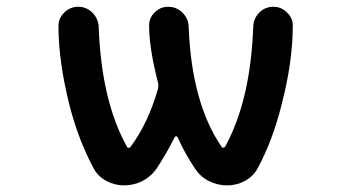

<svg xmlns="http://www.w3.org/2000/svg" viewBox="-20 -568 1040 569"><path d="M653.3 -18.6Q625 -18.6 599.6 -31.2Q574.2 -43.9 558.6 -67.4Q528.3 -112.3 505.9 -162.1Q504.9 -164.1 502 -164.1Q499 -164.1 498 -162.1Q473.6 -113.3 443.4 -67.4Q426.8 -43.9 401.4 -31.2Q376 -18.6 347.7 -18.6Q319.3 -18.6 294.4 -32.2Q269.5 -45.9 256.8 -70.3Q212.9 -152.3 186.5 -253.9Q153.3 -384.8 153.3 -491.2Q153.3 -513.7 169.9 -530.3Q187.5 -547.9 211.9 -547.9Q236.3 -547.9 253.9 -530.3Q271.5 -512.7 272.5 -488.3Q280.3 -269.5 356.4 -132.8Q357.4 -129.9 360.8 -129.9Q364.3 -129.9 366.2 -131.8Q418.9 -202.1 448.2 -304.7Q450.2 -313.5 448.2 -323.2Q421.9 -425.8 421.9 -492.2Q421.9 -514.6 437.5 -530.3Q454.1 -547.9 478.5 -547.9Q502.9 -547.9 520.5 -530.8Q538.1 -513.7 539.1 -488.3Q547.9 -262.7 636.7 -132.8Q638.7 -129.9 642.1 -130.4Q645.5 -130.9 647.5 -133.8Q722.7 -271.5 730.5 -489.3Q731.4 -513.7 748.5 -530.8Q765.6 -547.9 790 -547.9Q814.5 -547.9 831.1 -530.3Q847.7 -514.6 847.7 -492.2Q847.7 -383.8 813.5 -253.9Q788.1 -152.3 744.1 -70.3Q731.4 -45.9 706.5 -32.2Q681.6 -18.6 653.3 -18.6Z"/></svg>

Font: Rounded-X Mgen+ 1m medium
Style: Regular
Weight: 500
Designer: [Source Han Sans]
Ryoko NISHIZUKA  (kana & ideographs); Paul D. Hunt (Latin, Greek & Cyrillic); Wenlong ZHANG  (bopomofo
Version: Version 1.059.20150602